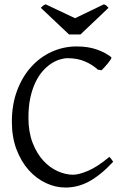

<svg xmlns="http://www.w3.org/2000/svg" viewBox="-20 -842 576 877"><path d="M497.1 -103Q465.8 -69.8 437.3 -47.1Q408.7 -24.4 382.1 -10.7Q355.5 2.9 329.8 8.8Q304.2 14.6 278.8 14.6Q233.4 14.6 189.7 -5.9Q146 -26.4 111.3 -64.9Q76.7 -103.5 55.4 -159.4Q34.2 -215.3 34.2 -286.1Q34.2 -364.3 57.9 -427.7Q81.5 -491.2 122.1 -536.1Q162.6 -581.1 216.3 -605.5Q270 -629.9 330.1 -629.9Q382.8 -629.9 422.6 -615.7Q462.4 -601.6 487.8 -581.1Q490.7 -578.6 486.3 -571.3Q481.9 -564 474.4 -554.7Q466.8 -545.4 458.3 -536.1Q449.7 -526.9 443.8 -521L426.8 -523.9Q401.9 -546.9 367.7 -561.5Q333.5 -576.2 289.1 -576.2Q272.5 -576.2 252.7 -570.1Q232.9 -564 212.9 -550.8Q192.9 -537.6 174.3 -516.4Q155.8 -495.1 141.4 -464.8Q127 -434.6 118.4 -394.8Q109.9 -355 109.9 -304.2Q109.9 -239.3 128.7 -190.4Q147.5 -141.6 177 -109.1Q206.5 -76.7 242.9 -60.3Q279.3 -43.9 314 -43.9Q340.3 -43.9 382.8 -62Q425.3 -80.1 479 -125Q481.4 -124 484.1 -120.8Q486.8 -117.7 489.3 -114.3Q491.7 -110.8 493.7 -107.7Q495.6 -104.5 497.1 -103ZM347.7 -684.6H295.4L166.5 -806.2Q169.9 -809.6 172.4 -812Q174.8 -814.5 177 -816.2Q179.2 -817.9 181.9 -819.1Q184.6 -820.3 188.5 -822.3L322.8 -758.8L454.6 -822.3Q462.9 -819.3 466.3 -816.2Q469.7 -813 475.6 -806.2Z"/></svg>

Font: Akkhara
Style: Regular
Weight: 400
Designer: J. Victor Gaultney
Version: Version 1.00 June 13, 2006, initial release